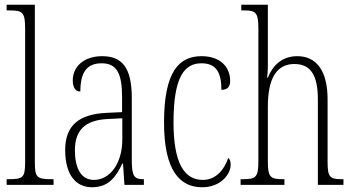

<svg xmlns="http://www.w3.org/2000/svg" viewBox="-20 -780 1491 810"><path d="M8 0H206V-24H201C135 -24 127 -30 127 -98V-760H8V-736H20C74 -736 86 -730 86 -660V-98C86 -30 78 -24 12 -24H8Z M368 10C438 10 469 -33 496 -90H499L505 0H587V-24H585C547 -24 536 -35 536 -105V-367C536 -496 494 -543 411 -543C334 -543 287 -499 287 -441C287 -411 298 -394 319 -394C319 -476 347 -513 409 -513C472 -513 495 -471 495 -371V-307L432 -304C313 -299 255 -251 255 -147C255 -41 301 10 368 10ZM376 -21C321 -21 296 -72 296 -146C296 -227 335 -274 437 -278L496 -281V-191C496 -95 447 -21 376 -21Z M833 10C912 10 953 -46 953 -84C953 -100 950 -108 943 -114C928 -69 894 -21 836 -21C756 -21 712 -94 712 -264C712 -458 759 -513 830 -513C893 -513 914 -473 914 -401C936 -401 951 -411 951 -438C951 -498 909 -543 830 -543C736 -543 672 -479 672 -263C672 -58 740 10 833 10Z M995 0H1180V-24H1176C1121 -24 1110 -31 1110 -99V-330C1110 -451 1148 -510 1222 -510C1295 -510 1321 -456 1321 -360V0H1429V-24H1422C1371 -24 1362 -33 1362 -98V-361C1362 -483 1314 -543 1234 -543C1166 -543 1128 -499 1110 -452H1107C1109 -468 1110 -486 1110 -503V-760H998V-736H1012C1058 -736 1070 -727 1070 -661V-100C1070 -31 1059 -24 1004 -24H995Z"/></svg>

Font: Noto Serif Devanagari ExtraCondensed ExtraLight
Style: Regular
Weight: 200
Width: 2
Designer: Universal Thirst, Indian Type Foundry and the Monotype Design Team
Foundry: Monotype Imaging Inc.
Version: Version 2.004